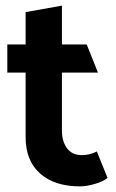

<svg xmlns="http://www.w3.org/2000/svg" viewBox="-20 -642 412 682"><path d="M362 -10Q346 3 316.5 11.5Q287 20 264 20Q174 20 122.5 -25.5Q71 -71 71 -155V-384H6V-484H71V-599L200 -622V-484H288L328 -384H200V-178Q200 -140 218 -115.5Q236 -91 271 -91Q284 -91 297 -94Q310 -97 324 -104Z"/></svg>

Font: Palanquin Dark
Style: Regular
Weight: 400
Designer: Pria Ravichandran
Version: Version 1.000